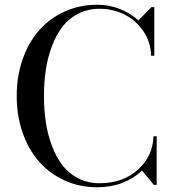

<svg xmlns="http://www.w3.org/2000/svg" viewBox="-20 -780 739 810"><path d="M641 -205V0H629L579 -60.5Q544.5 -27 496 -8.5Q447.5 10 390.5 10Q315.5 10 252 -19Q188.5 -48 144.2 -98.8Q100 -149.5 75.2 -220.8Q50.5 -292 50.5 -375Q50.5 -458 75.2 -529.2Q100 -600.5 144.2 -651.2Q188.5 -702 252 -731Q315.5 -760 390.5 -760Q440 -760 485 -742.5Q530 -725 564 -694L619 -750H631V-545H617.5Q616 -602.5 584.8 -648.5Q553.5 -694.5 504.8 -718.8Q456 -743 400.5 -743Q350 -743 309.5 -722Q269 -701 242.5 -666Q216 -631 198.2 -583Q180.5 -535 173 -483.2Q165.5 -431.5 165.5 -375Q165.5 -318.5 173 -266.8Q180.5 -215 198.2 -167Q216 -119 242.5 -84Q269 -49 309.5 -28Q350 -7 400.5 -7Q498.5 -7 561.8 -64.2Q625 -121.5 627.5 -205Z"/></svg>

Font: Bodoni* 16pt
Style: Regular
Weight: 400
Version: Version 2.3